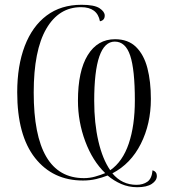

<svg xmlns="http://www.w3.org/2000/svg" viewBox="-20 -745 705 803"><path d="M554 38Q518 38 487 24.5Q456 11 430 -11Q407 -2 381.5 4Q356 10 327 10Q201 10 126.5 -84.5Q52 -179 52 -359Q52 -470 83.5 -552.5Q115 -635 175 -680Q235 -725 321 -725Q375 -725 396.5 -710.5Q418 -696 418 -680Q418 -660 398 -656Q387 -715 319 -715Q226 -715 173.5 -624.5Q121 -534 121 -358Q121 0 331 0Q355 0 378 -6.5Q401 -13 420 -21Q367 -72 336.5 -154Q306 -236 306 -324Q306 -448 347 -514.5Q388 -581 461 -581Q516 -581 549 -548.5Q582 -516 596.5 -460Q611 -404 611 -331Q611 -227 569 -143.5Q527 -60 450 -20Q490 28 551 28Q578 28 596.5 15Q615 2 618 -33Q636 -27 636 -9Q636 10 615 24Q594 38 554 38ZM441 -33Q493 -69 518.5 -144.5Q544 -220 544 -325Q544 -454 524.5 -512.5Q505 -571 460 -571Q374 -571 374 -323Q374 -230 391.5 -154.5Q409 -79 441 -33Z"/></svg>

Font: Noto Serif Display SemiCondensed Light
Style: Regular
Weight: 300
Width: 4
Designer: Monotype Design Team
Foundry: Monotype Imaging Inc.
Version: Version 2.009